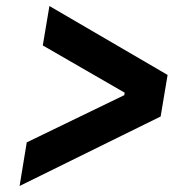

<svg xmlns="http://www.w3.org/2000/svg" viewBox="-20 -624 640 638"><path d="M45.1 -6 513.8 -236.9 536.9 -375 144.2 -604 122.2 -473 394.2 -316.1 393.1 -307.9 68.9 -150.9Z"/></svg>

Font: Margiela Mono Italic Bold It
Style: Regular
Weight: 700
Designer: Mike Abbink, Paul van der Laan, Pieter van Rosmalen
Foundry: Bold Monday
Version: Version 2.003 2021